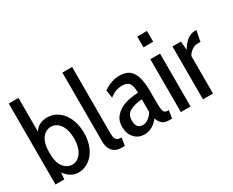

<svg xmlns="http://www.w3.org/2000/svg" viewBox="-106 -1141 1870 1541"><g transform="rotate(-30 828.5 -370.0)"><path d="M257 10C287 10 314.2 3.5 338.5 -9.5C362.8 -22.5 383.8 -40.5 401.5 -63.5C419.2 -86.5 432.7 -113.5 442 -144.5C451.3 -175.5 456 -209 456 -245C456 -278.3 451.7 -310.3 443 -341C434.3 -371.7 421.5 -398.8 404.5 -422.5C387.5 -446.2 366.7 -465 342 -479C317.3 -493 289.3 -500 258 -500C237.3 -500 216.5 -495.8 195.5 -487.5C174.5 -479.2 156 -462.3 140 -437V-750H50V0H132L137 -62C153 -38 171.7 -20 193 -8C214.3 4 235.7 10 257 10ZM249 -420C267 -420 283.2 -415.5 297.5 -406.5C311.8 -397.5 324 -385.3 334 -370C344 -354.7 351.7 -336.2 357 -314.5C362.3 -292.8 365 -269.7 365 -245C365 -221 362.3 -198.3 357 -177C351.7 -155.7 344 -137.2 334 -121.5C324 -105.8 311.8 -93.3 297.5 -84C283.2 -74.7 267 -70 249 -70C217 -70 190 -83.8 168 -111.5C146 -139.2 135 -183.7 135 -245C135 -304.3 146 -348.3 168 -377C190 -405.7 217 -420 249 -420Z M687 10 698 -62C684.7 -62 674.2 -63.2 666.5 -65.5C658.8 -67.8 652.7 -72.5 648 -79.5C643.3 -86.5 640.3 -96.3 639 -109C637.7 -121.7 637 -138.7 637 -160V-750H547V-108C547 -93.3 549 -78.8 553 -64.5C557 -50.2 563.3 -37.5 572 -26.5C580.7 -15.5 592 -6.7 606 0C620 6.7 637 10 657 10Z M1125 10 1136 -62H1125C1105.7 -62 1093.7 -70.3 1089 -87C1084.3 -103.7 1082 -129.7 1082 -165V-265C1082 -309 1078.8 -346 1072.5 -376C1066.2 -406 1056.7 -430.2 1044 -448.5C1031.3 -466.8 1015.5 -480 996.5 -488C977.5 -496 955.3 -500 930 -500C902 -500 875.5 -495.3 850.5 -486C825.5 -476.7 802.3 -464.3 781 -449L792 -376C814.7 -394 835 -405.8 853 -411.5C871 -417.2 888.7 -420 906 -420C920 -420 932.3 -418.5 943 -415.5C953.7 -412.5 962.7 -406.8 970 -398.5C977.3 -390.2 982.8 -378.7 986.5 -364C990.2 -349.3 992 -330.3 992 -307C968 -306.3 941.5 -303.3 912.5 -298C883.5 -292.7 856.5 -283.5 831.5 -270.5C806.5 -257.5 785.7 -239.8 769 -217.5C752.3 -195.2 744 -166.7 744 -132C744 -90.7 755.8 -56.7 779.5 -30C803.2 -3.3 834 10 872 10C898.7 10 923.2 3.3 945.5 -10C967.8 -23.3 986.7 -40.7 1002 -62C1010.7 -38.7 1022 -20.8 1036 -8.5C1050 3.8 1073 10 1105 10ZM992 -245V-128C980 -108 965.5 -92 948.5 -80C931.5 -68 915 -62 899 -62C879 -62 863.7 -67.8 853 -79.5C842.3 -91.2 837 -110.3 837 -137C837 -173.7 850.7 -200.2 878 -216.5C905.3 -232.8 943.3 -242.3 992 -245Z M1212 -600H1302V-700H1212ZM1212 0H1302V-490H1212Z M1630 -409 1649 -508H1633C1584.3 -508 1540.7 -475 1502 -409L1496 -490H1417V0H1510V-346C1513.3 -354 1518.2 -361.7 1524.5 -369C1530.8 -376.3 1538 -383 1546 -389C1554 -395 1562.5 -399.8 1571.5 -403.5C1580.5 -407.2 1589.3 -409 1598 -409Z"/></g></svg>

Font: Cabin Condensed
Style: Regular
Weight: 400
Designer: Pablo Impallari
Foundry: Pablo Impallari. www.impallari.com Igino Marini. www.ikern.com
Version: Version 1.006